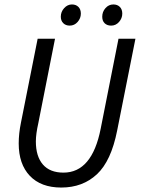

<svg xmlns="http://www.w3.org/2000/svg" viewBox="-20 -830 640 862"><path d="M255 12Q164 12 114 -40.5Q64 -93 64 -186Q64 -230 74 -279L149 -656H227L152 -277Q141 -228 141 -195Q141 -128 172.5 -91.5Q204 -55 265 -55Q393 -55 432 -252L512 -656H588L506 -244Q479 -107 415 -47.5Q351 12 255 12ZM293 -715Q275 -715 264 -726Q253 -737 253 -755Q253 -777 268 -793.5Q283 -810 303 -810Q321 -810 332 -799Q343 -788 343 -769Q343 -748 328.5 -731.5Q314 -715 293 -715ZM479 -715Q461 -715 450 -725.5Q439 -736 439 -755Q439 -777 453.5 -793.5Q468 -810 489 -810Q507 -810 518 -799Q529 -788 529 -769Q529 -748 514.5 -731.5Q500 -715 479 -715Z"/></svg>

Font: TypoPRO Source Code Pro
Style: Italic
Weight: 400
Italic angle: -11°
Monospace: yes
Designer: Paul D. Hunt, Teo Tuominen
Foundry: Adobe Systems Incorporated
Version: Version 1.030;PS 1.0;hotconv 1.0.84;makeotf.lib2.5.63406